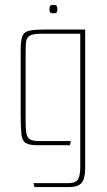

<svg xmlns="http://www.w3.org/2000/svg" viewBox="-20 -590 436 780"><path d="M120 170 116 154H258Q288 154 297 138Q306 122 306 90V-453H147Q113 -453 100 -444.5Q87 -436 85.5 -416.5Q84 -397 84 -362V-103Q84 -68 87 -49.5Q90 -31 101.5 -24Q113 -17 138 -17H268L264 0H133Q99 0 84.5 -9Q70 -18 67 -45Q64 -72 64 -125V-387Q64 -426 71 -443.5Q78 -461 100 -465.5Q122 -470 167 -470H326V93Q326 136 311.5 153Q297 170 259 170ZM197 -536Q185 -536 183 -540.5Q181 -545 181 -552Q181 -560 183 -565Q185 -570 197 -570Q209 -570 211 -565Q213 -560 213 -552Q213 -545 211 -540.5Q209 -536 197 -536Z"/></svg>

Font: Smooch Sans Thin
Style: Regular
Weight: 100
Designer: Robert E. Leuschke
Foundry: Robert E. Leuschke
Version: Version 1.010